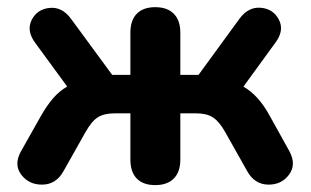

<svg xmlns="http://www.w3.org/2000/svg" viewBox="-20 -518 883 546"><path d="M350.8 -64V-195.7H305.7Q276.2 -195.7 258.3 -184.5Q240.5 -173.3 223.3 -142.6L160.6 -31.3Q139.8 6.2 101.2 7Q62.6 7.8 40.6 -21.1Q18.6 -49.9 39.7 -87.7L95.8 -187.3Q113.1 -217.9 131.1 -238.6Q149.1 -259.3 170.8 -271.7Q192.5 -284.1 218.9 -287.1L193.3 -241.5L79.8 -396.6Q54.6 -430.9 70.2 -461.5Q85.7 -492 121.1 -495.5Q156.5 -499 181.8 -464.7L299 -305.1H350.8V-425.2Q350.8 -460.3 369 -479Q387.3 -497.6 421.4 -497.6Q455.5 -497.6 474.1 -479Q492.8 -460.3 492.8 -425.2V-305.1H544.6L661 -464.7Q686.3 -499 721.7 -495.9Q757.1 -492.8 773 -462.3Q789 -431.7 763.7 -397.4L650.3 -241.5L623.9 -287.1Q650.3 -284.1 672.1 -271.7Q693.9 -259.3 712.6 -238.6Q731.3 -217.9 747.8 -187.3L803.1 -87.7Q823.4 -49.9 801.8 -21.1Q780.2 7.8 742 7Q703.8 6.2 683 -31.3L620.3 -142.6Q603.3 -172.7 585.4 -184.2Q567.4 -195.7 537.9 -195.7H492.8V-64Q492.8 -28.9 474.1 -10.2Q455.5 8.4 421.4 8.4Q387.3 8.4 369 -10.2Q350.8 -28.9 350.8 -64Z"/></svg>

Font: SN Pro Thin
Style: Regular
Weight: 200
Designer: Tobias Whetton
Foundry: Supernotes
Version: Version 1.003;Glyphs 3.3 (3324)